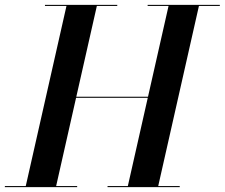

<svg xmlns="http://www.w3.org/2000/svg" viewBox="-61 -770 924 790"><path d="M-41 -4.5V0H256.5V-4.5H170L252 -367.5H547L465 -4.5H381.5V0H678.5V-4.5H590L757.5 -745.5H843.5V-750H546.5V-745.5H632.5L548 -372H253L337.5 -745.5H421.5V-750H124V-745.5H212.5L45 -4.5Z"/></svg>

Font: Bodoni* 36pt Medium
Style: Italic
Weight: 500
Italic angle: -13°
Version: Version 2.3